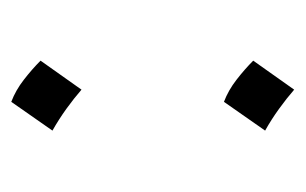

<svg xmlns="http://www.w3.org/2000/svg" viewBox="-120 -414 540 339"><g transform="rotate(-90 149.5 -245.0)"><path d="M138.7 -494.6 87.9 -421.9Q107.9 -410.6 126.5 -397.2Q145 -383.8 160.2 -370.6L211.4 -442.9Q196.3 -458 177.7 -472.4Q159.2 -486.8 138.7 -494.6ZM138.7 -119.1 87.9 -46.4Q107.9 -35.2 126.5 -21.7Q145 -8.3 160.2 4.9L211.4 -67.4Q196.3 -82.5 177.7 -96.9Q159.2 -111.3 138.7 -119.1Z"/></g></svg>

Font: Pinar VF
Style: Regular
Weight: 300
Designer: Amin Abedi
Version: Version 2.000